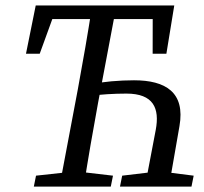

<svg xmlns="http://www.w3.org/2000/svg" viewBox="-20 -690 755 710"><path d="M516 0H604.7L643.6 -223.3C665.7 -348.8 592.2 -393.1 475.6 -393.1C422.4 -393.1 360.3 -388.1 313 -378L304.9 -334.7C352.9 -340.9 400.6 -343.9 447.6 -343.9C547.2 -343.9 571 -290.1 555.9 -209.6L516 0ZM76.1 -491.4H126.9L191.7 -669.7L137 -619.5H581.3L544.8 -669.7L544.5 -491.4H595.3L624.4 -669.7H112.1L76.1 -491.4ZM105.1 0H389.7L397.8 -40.4L269 -55.4H250.4L113.2 -40.4L105.1 0ZM199.9 0H289.6C305.7 -103 323.7 -207 342.7 -310L410.6 -669.7H320.9C304.9 -566.7 286.9 -462.7 267.8 -359.7L199.9 0ZM423.7 0H688.1L696.2 -40.4L576.9 -55.4H558.2L431.8 -40.4L423.7 0Z"/></svg>

Font: Source Serif Variable
Style: Italic
Weight: 389
Italic angle: -12°
Designer: Frank Grießhammer
Foundry: Adobe Systems Incorporated
Version: Version 3.001;hotconv 1.0.111;makeotfexe 2.5.65597